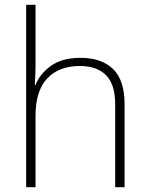

<svg xmlns="http://www.w3.org/2000/svg" viewBox="-20 -780 622 800"><path d="M128 -504Q128 -482 127 -464.5Q126 -447 125 -426H128Q146 -472 192 -505.5Q238 -539 316 -539Q403 -539 451 -492.5Q499 -446 499 -347V0H460V-345Q460 -428 422 -466.5Q384 -505 313 -505Q226 -505 177 -453.5Q128 -402 128 -297V0H89V-760H128Z"/></svg>

Font: Noto Sans Bengali UI ExtraLight
Style: Regular
Weight: 200
Designer: Jelle Bosma - Monotype Design Team
Foundry: Monotype Imaging Inc.
Version: Version 2.003; ttfautohint (v1.8.4.7-5d5b)